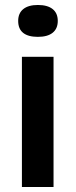

<svg xmlns="http://www.w3.org/2000/svg" viewBox="-20 -751 304 771"><path d="M68 0V-523H195V0ZM132 -603Q93 -603 73 -619Q53 -635 53 -667Q53 -698 73.5 -714.5Q94 -731 132 -731Q171 -731 191.5 -714.5Q212 -698 212 -667Q212 -636 191.5 -619.5Q171 -603 132 -603Z"/></svg>

Font: Bricolage Grotesque 20pt SemiBold
Style: Regular
Weight: 600
Version: Version 1.001;gftools[0.9.33.dev8+g029e19f]